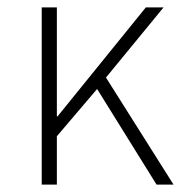

<svg xmlns="http://www.w3.org/2000/svg" viewBox="-20 -500 501 520"><path d="M93 0H134V-131L243 -259L404 0H450L267 -290L423 -480H375L136 -185H134V-480H93Z"/></svg>

Font: Source Sans Pro Light
Style: Regular
Weight: 300
Designer: Paul D. Hunt
Foundry: Adobe Systems Incorporated
Version: Version 3.006;hotconv 1.0.111;makeotfexe 2.5.65597